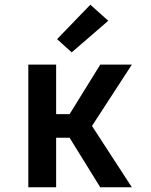

<svg xmlns="http://www.w3.org/2000/svg" viewBox="-20 -794 640 814"><path d="M405 0 275 -210H218V0H100V-520H218V-310H275L405 -520H539L370 -260L539 0ZM284 -572 222 -628 363 -774 439 -706Z"/></svg>

Font: Iosevka Extended
Style: Bold
Weight: 700
Width: 7
Monospace: yes
Designer: Belleve Invis
Foundry: Belleve Invis
Version: Version 32.5.0; ttfautohint (v1.8.4)